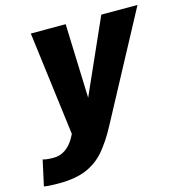

<svg xmlns="http://www.w3.org/2000/svg" viewBox="-180 -632 912 963"><g transform="rotate(-15 275.5 -150.0)"><path d="M8 231.5Q-19 231.5 -42 230Q-65 228.5 -69 226.5L-40 94Q-34 97 -18.5 98.8Q-3 100.5 16.5 100.5Q50.5 100.5 77.8 81.2Q105 62 123.5 29L134.5 8.5L66 -531H247L260.5 -145.5L432 -531H620L325 20Q288.5 88.5 248.5 135.8Q208.5 183 151.8 207.2Q95 231.5 8 231.5Z"/></g></svg>

Font: Epilogue ExtraBold
Style: Italic
Weight: 800
Italic angle: -12°
Designer: Tyler Finck
Foundry: Etcetera Type Co
Version: Version 2.111; ttfautohint (v1.8.3)